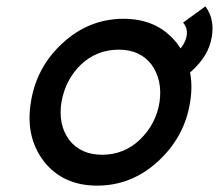

<svg xmlns="http://www.w3.org/2000/svg" viewBox="-20 -571 688 603"><path d="M511 -392 518 -316Q551 -322 581 -347Q635 -395 645 -454Q655 -511 625 -551L555 -500Q572 -480 565 -453Q558 -427 533 -404Q528 -399 522.5 -396.5Q517 -394 511 -392ZM353 -415Q420 -415 456 -368Q491 -319 481 -250Q470 -181 419 -132Q369 -85 301 -85Q233 -85 197 -132Q162 -180 173 -250Q185 -320 234 -368Q284 -415 353 -415ZM368 -512Q260 -512 177 -436Q94 -360 77 -250Q59 -141 118 -64Q178 12 285 12Q393 12 476 -64Q560 -141 577 -250Q595 -358 535 -436Q475 -512 368 -512Z"/></svg>

Font: Unageo
Style: Medium-Italic
Weight: 500
Designer: Richard Sepsi
Foundry: Richard Sepsi
Version: Version 2.000